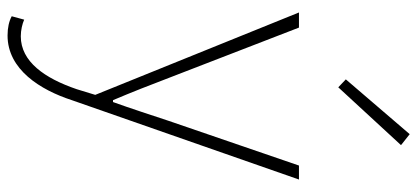

<svg xmlns="http://www.w3.org/2000/svg" viewBox="-318 -542 1104 508"><g transform="rotate(90 234.0 -288.0)"><path d="M211 -631 364 -797 335 -820 190 -651ZM74 244C164 244 218 157 245 74L455 -527H418L300 -183C285 -138 267 -82 250 -35H245C225 -82 203 -138 186 -183L53 -527H13L231 12L216 61C187 146 143 209 76 209C60 209 43 205 32 200L23 233C36 240 53 244 74 244Z"/></g></svg>

Font: SSpoqa Han Sans Neo Thin
Style: Regular
Weight: 100
Designer: [Spoqa Han Sans Neo] Dong-huui Kim  Younghwa Kang  Yujin Lee  [Noto Sans] Ryoko NISHIZUKA  (kana & ideographs); Paul D. 
Foundry: Spoqa (http://www.spoqa-han-sans.com)
Version: Version 1.000